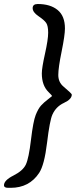

<svg xmlns="http://www.w3.org/2000/svg" viewBox="-21 -758 407 944"><path d="M164.6 -738.3Q226.6 -738.3 262.5 -708.7Q298.3 -679.2 298.3 -618.2Q298.3 -585 282 -504.9Q265.6 -424.8 265.6 -389.4Q265.6 -354 290.5 -333Q332 -297.9 332 -293Q332 -270 293.2 -252Q254.4 -233.9 236.8 -194.8Q223.6 -166 210.4 -56.4Q197.3 53.2 171.4 92.3Q123 165.5 31.2 165.5H19.5Q-1.5 165.5 -1.5 153.3Q-1.5 128.4 45.2 105Q91.8 81.5 106.2 50.8Q120.6 20 131.3 -70.6Q142.1 -161.1 154.5 -192.6Q167 -224.1 181.2 -239.5Q195.3 -254.9 215.1 -269.8Q234.9 -284.7 234.9 -285.6Q234.4 -289.1 217.8 -305.2Q184.6 -337.4 184.6 -397Q184.6 -423.8 200.2 -493.7Q215.8 -563.5 215.8 -597.2Q215.8 -630.9 206.3 -645Q196.8 -659.2 168.2 -678.5Q139.6 -697.8 139.6 -718Q139.6 -738.3 164.6 -738.3Z"/></svg>

Font: Averia Libre
Style: Italic
Weight: 400
Italic angle: -7.90001°
Version: Version 1.002